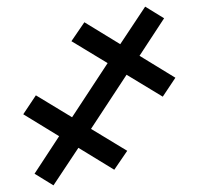

<svg xmlns="http://www.w3.org/2000/svg" viewBox="-20 -549 598 578"><path d="M84 -26 141 9 216 -104 324 -38 363 -95 254 -161 361 -324 470 -258 508 -315 400 -381 474 -494 417 -529 342 -416 234 -482 195 -425 304 -359 197 -196 88 -262 50 -205 158 -139Z"/></svg>

Font: Fixel Display
Style: Italic
Weight: 400
Italic angle: -10°
Designer: AlfaBravo + MacPaw
Foundry: Kyrylo Tkachov, Marchela Mozhyna, Serhii Makarenko, Maria Weinstein, Zakhar Kryvoshyya
Version: Version 1.210;Glyphs 3.2 (3217)